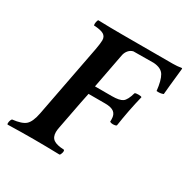

<svg xmlns="http://www.w3.org/2000/svg" viewBox="-150 -782 899 918"><g transform="rotate(30 299.5 -323.5)"><path d="M280.8 -365.2H374Q416 -365.2 432.6 -377.2Q449.2 -389.2 460.9 -431.2Q464.8 -435.1 480 -435.1Q496.6 -435.1 499 -431.2Q478 -345.7 464.8 -255.9Q458.5 -251 445.8 -251Q436 -251 428.2 -254.9V-269Q428.2 -294.4 413.1 -306.6Q397.9 -318.8 363.8 -318.8H272L261.2 -266.1L231 -108.9Q228 -94.2 228 -83Q228 -55.2 245.6 -42.7Q263.2 -30.3 303.2 -28.8Q308.1 -25.9 305.2 -13.4Q302.2 -1 296.9 2Q218.8 0 157.2 0H142.1Q89.8 0 9.8 2Q6.3 -3.4 8.8 -13.9Q11.2 -24.4 16.1 -29.8Q68.4 -35.6 88.4 -53.7Q108.4 -71.8 118.2 -122.1L194.8 -522Q201.2 -557.6 201.2 -573.2Q201.2 -594.2 185.3 -603.8Q169.4 -613.3 130.9 -615.2Q128.9 -623 130.9 -633.3Q132.8 -643.6 136.2 -647Q204.6 -645 268.1 -645H548.8Q573.2 -645 596.2 -648.9Q599.1 -648.9 599.1 -646Q599.1 -643.1 595.9 -615Q592.8 -586.9 589.1 -551.3Q585.4 -515.6 584 -498Q568.8 -491.2 546.9 -493.2Q541 -548.8 525.6 -574.5Q510.3 -600.1 467.8 -603L356 -602.1Q341.8 -598.6 331.8 -587.4Q321.8 -576.2 317.9 -560.1Z"/></g></svg>

Font: Common Serif SemiBold
Style: Italic
Weight: 600
Italic angle: -12°
Designer: Philipp H. Poll, Khaled Hosny
Foundry: Stefan Peev, Context Ltd.
Version: Version 1.026